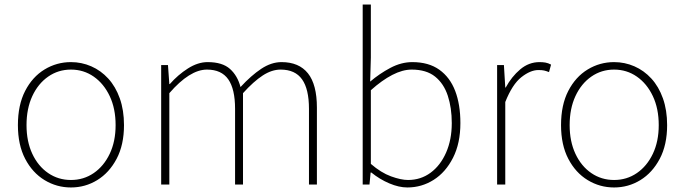

<svg xmlns="http://www.w3.org/2000/svg" viewBox="-20 -814 3022 847"><path d="M293 13Q230 13 176.5 -19.5Q123 -52 91 -113.5Q59 -175 59 -262Q59 -351 91 -413Q123 -475 176.5 -507.5Q230 -540 293 -540Q340 -540 382.5 -521.5Q425 -503 457.5 -467.5Q490 -432 508.5 -380Q527 -328 527 -262Q527 -175 494.5 -113.5Q462 -52 409 -19.5Q356 13 293 13ZM293 -20Q349 -20 393.5 -50.5Q438 -81 464 -135.5Q490 -190 490 -262Q490 -335 464 -390Q438 -445 393.5 -476Q349 -507 293 -507Q237 -507 192.5 -476Q148 -445 122.5 -390Q97 -335 97 -262Q97 -190 122.5 -135.5Q148 -81 192.5 -50.5Q237 -20 293 -20Z M691 0V-527H721L727 -443H729Q765 -484 809 -512Q853 -540 896 -540Q961 -540 994.5 -510Q1028 -480 1041 -430Q1088 -481 1132.5 -510.5Q1177 -540 1222 -540Q1299 -540 1338.5 -490.5Q1378 -441 1378 -339V0H1343V-334Q1343 -421 1312.5 -464Q1282 -507 1218 -507Q1179 -507 1139 -481Q1099 -455 1052 -403V0H1017V-334Q1017 -421 987 -464Q957 -507 893 -507Q855 -507 813.5 -481Q772 -455 727 -403V0Z M1777 13Q1740 13 1697.5 -5Q1655 -23 1618 -53H1615L1610 0H1580V-794H1616V-560L1613 -454Q1654 -489 1702 -514.5Q1750 -540 1799 -540Q1871 -540 1918 -506.5Q1965 -473 1988 -413Q2011 -353 2011 -271Q2011 -182 1978.5 -118Q1946 -54 1893 -20.5Q1840 13 1777 13ZM1780 -20Q1836 -20 1879.5 -52Q1923 -84 1948 -141Q1973 -198 1973 -271Q1973 -338 1955.5 -391.5Q1938 -445 1899.5 -476Q1861 -507 1796 -507Q1756 -507 1710.5 -483.5Q1665 -460 1616 -416V-91Q1661 -52 1705 -36Q1749 -20 1780 -20Z M2173 0V-527H2203L2209 -428H2211Q2237 -476 2275 -508Q2313 -540 2360 -540Q2374 -540 2386 -538Q2398 -536 2411 -529L2402 -496Q2389 -501 2380 -503Q2371 -505 2355 -505Q2320 -505 2280 -473.5Q2240 -442 2209 -364V0Z M2689 13Q2626 13 2572.5 -19.5Q2519 -52 2487 -113.5Q2455 -175 2455 -262Q2455 -351 2487 -413Q2519 -475 2572.5 -507.5Q2626 -540 2689 -540Q2736 -540 2778.5 -521.5Q2821 -503 2853.5 -467.5Q2886 -432 2904.5 -380Q2923 -328 2923 -262Q2923 -175 2890.5 -113.5Q2858 -52 2805 -19.5Q2752 13 2689 13ZM2689 -20Q2745 -20 2789.5 -50.5Q2834 -81 2860 -135.5Q2886 -190 2886 -262Q2886 -335 2860 -390Q2834 -445 2789.5 -476Q2745 -507 2689 -507Q2633 -507 2588.5 -476Q2544 -445 2518.5 -390Q2493 -335 2493 -262Q2493 -190 2518.5 -135.5Q2544 -81 2588.5 -50.5Q2633 -20 2689 -20Z"/></svg>

Font: Noto Sans HK Thin Thin
Style: Regular
Weight: 250
Version: Version 2.004-H2;hotconv 1.0.118;makeotfexe 2.5.65603